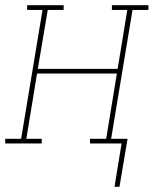

<svg xmlns="http://www.w3.org/2000/svg" viewBox="-57 -550 589 736"><path d="M382 166 409 0H288V-18H350L391 -268H85L44 -18H103V0H-37V-18H24L106 -512H47V-530H187V-512H126L88 -286H394L431 -512H372V-530H512V-512H451L369 -18H432L401 166Z"/></svg>

Font: Iosevka Slab Thin Oblique
Style: Regular
Weight: 100
Italic angle: -9°
Monospace: yes
Designer: Belleve Invis
Foundry: Belleve Invis
Version: Version 11.1.0; ttfautohint (v1.8.3)